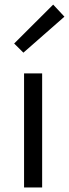

<svg xmlns="http://www.w3.org/2000/svg" viewBox="-20 -821 302 841"><path d="M85.4 0V-499.5H164.6V0ZM82.5 -590.3 42 -630.4 212.9 -800.8 262.2 -748Z"/></svg>

Font: Akatab
Style: Regular
Weight: 400
Designer: SIL Global
Foundry: SIL Global
Version: Version 4.100